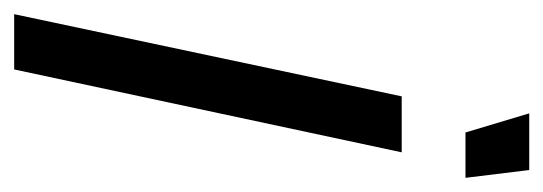

<svg xmlns="http://www.w3.org/2000/svg" viewBox="-282 -499 767 271"><g transform="rotate(90 101.5 -363.5)"><path d="M-14 0H64L181 -547H102ZM153 -637H217L206 -727H126Z"/></g></svg>

Font: League Gothic Condensed Italic
Style: Regular
Weight: 400
Width: 3
Designer: The League of Moveable Type
Version: Version 1.600; ttfautohint (v1.8.3)